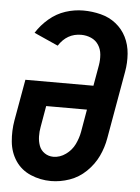

<svg xmlns="http://www.w3.org/2000/svg" viewBox="-53 -785 607 835"><g transform="rotate(5 250.0 -367.5)"><path d="M201 8Q154 8 112 -10Q70 -28 45.5 -64.5Q21 -101 16.5 -148Q12 -195 20 -241L52 -421H349L365 -512Q369 -535 367 -558.5Q365 -582 353 -600.5Q341 -619 320.5 -628Q300 -637 277 -637Q215 -637 179 -581L74 -628Q96 -663 128.5 -690.5Q161 -718 199.5 -730.5Q238 -743 277 -743Q316 -743 353.5 -733.5Q391 -724 420 -701Q449 -678 465.5 -645Q482 -612 485 -572.5Q488 -533 481 -494L429 -199Q422 -158 404 -120Q386 -82 354 -51Q322 -20 281.5 -6Q241 8 201 8ZM202 -98Q231 -98 256.5 -116.5Q282 -135 295 -162Q308 -189 313 -217L330 -315H152L136 -223Q132 -202 132.5 -180.5Q133 -159 140 -140Q147 -121 164 -109.5Q181 -98 202 -98Z"/></g></svg>

Font: Iosevka SS08
Style: Bold Italic
Weight: 700
Italic angle: -10°
Monospace: yes
Designer: Belleve Invis
Foundry: Belleve Invis
Version: 2.1.0; ttfautohint (v1.8.2)